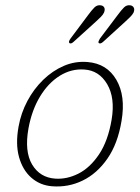

<svg xmlns="http://www.w3.org/2000/svg" viewBox="-20 -689 522 718"><path d="M308 -457Q380 -451 415.2 -390.5Q450.5 -330 434.5 -237Q420.5 -151.5 381.5 -95.5Q342.5 -39.5 288.5 -13.5Q234.5 12.5 174 7.5Q130 4 97.5 -24.2Q65 -52.5 51.2 -101.5Q37.5 -150.5 49.5 -216Q58.5 -266.5 82.5 -311.5Q106.5 -356.5 141.5 -390.5Q176.5 -424.5 219 -442.8Q261.5 -461 308 -457ZM186.5 -21Q230.5 -18 273.8 -40Q317 -62 350.5 -112Q384 -162 397.5 -242Q411 -323 380.8 -374.2Q350.5 -425.5 295.5 -429Q247 -432.5 203.8 -405.8Q160.5 -379 129.8 -328.2Q99 -277.5 86.5 -209Q71 -123 100 -74Q129 -25 186.5 -21ZM309 -632Q322.5 -650.5 333 -661Q343.5 -671.5 357.5 -669Q366.5 -667.5 370 -660.5Q373.5 -653.5 369 -642Q365 -633.5 356.5 -625.2Q348 -617 339.5 -609L254.5 -532Q245 -523.5 239.5 -528Q235 -532.5 243.5 -544.5ZM419.5 -632Q433 -650.5 443.5 -661Q454 -671.5 468 -669Q476.5 -667.5 480.2 -660.5Q484 -653.5 479.5 -642Q475 -633.5 466.5 -625.2Q458 -617 449.5 -609L365 -532Q355 -523.5 349.5 -528Q347 -530.5 348.8 -535Q350.5 -539.5 353.5 -544.5Z"/></svg>

Font: Fraunces 9pt SuperSoft Thin
Style: Italic
Weight: 100
Italic angle: -16°
Version: Version 1.000;[0bf87f6ff]